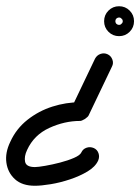

<svg xmlns="http://www.w3.org/2000/svg" viewBox="-38 -554 450 616"><path d="M267 -366Q273 -377 284.5 -381Q296 -385 307 -380Q318 -375 322.5 -363Q327 -351 321 -340Q302 -301 283.5 -261.5Q265 -222 246 -183Q244 -179 234 -172Q224 -166 219 -166Q169 -166 120 -143.5Q71 -121 49 -73Q39 -52 42.5 -35Q46 -18 74 -18Q84 -18 107 -22Q130 -26 155 -32.5Q180 -39 199.5 -47.5Q219 -56 223 -65Q228 -76 239.5 -80Q251 -84 263 -79Q274 -74 278 -62.5Q282 -51 277 -39Q268 -19 243 -4Q218 11 186.5 21.5Q155 32 124.5 37Q94 42 74 42Q33 42 10 21Q-13 0 -17.5 -32Q-22 -64 -5 -99Q14 -141 50 -169.5Q86 -198 130 -212Q174 -226 219 -226Q221 -226 217 -222.5Q213 -219 207 -215Q201 -212 196 -209.5Q191 -207 192 -209Q211 -248 229.5 -287.5Q248 -327 267 -366Q267 -366 267 -366Q267 -366 267 -366ZM352 -478Q355 -480 355.5 -483.5Q356 -487 356 -486Q356 -485 355.5 -488.5Q355 -492 352 -494Q350 -497 346.5 -497.5Q343 -498 344 -498Q345 -498 341.5 -497.5Q338 -497 335 -494Q333 -492 332.5 -488.5Q332 -485 332 -486Q332 -487 332.5 -483.5Q333 -480 335 -478Q338 -475 341.5 -474.5Q345 -474 344 -474Q343 -474 346.5 -474.5Q350 -475 352 -478ZM392 -486Q392 -466 378 -452Q364 -438 344 -438Q324 -438 310 -452Q296 -466 296 -486Q296 -506 310 -520Q324 -534 344 -534Q364 -534 378 -520Q392 -506 392 -486Z"/></svg>

Font: FRB American Cursive Guidelines
Style: Bold Italic
Weight: 700
Italic angle: -25°
Version: Version 2.0;Modular Font Editor K font №1